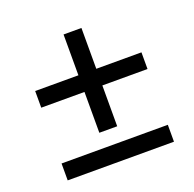

<svg xmlns="http://www.w3.org/2000/svg" viewBox="-101 -673 755 747"><g transform="rotate(-20 276.5 -299.5)"><path d="M497 -30H57V-100H497ZM497 -331H310V-162H236V-331H57V-400H236V-569H310V-400H497Z"/></g></svg>

Font: Hind Jalandhar
Style: Regular
Weight: 400
Designer: Namrata Goyal
Foundry: Indian Type Foundry
Version: Version 0.702;PS 1.0;hotconv 1.0.81;makeotf.lib2.5.63406